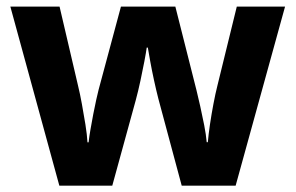

<svg xmlns="http://www.w3.org/2000/svg" viewBox="-20 -567 902 586"><path d="M463.3 -265.8Q456.6 -292 450 -322.4Q443.4 -352.9 438.5 -379.9Q433.6 -406.8 431.2 -421.8H427.8Q425.8 -406.8 420.6 -379.5Q415.4 -352.3 408.7 -321Q402 -289.7 394.3 -261.1L322.7 -0.4H161.1L11.6 -546.8H161.8L218.1 -305.9Q224.3 -280.6 230 -249.2Q235.8 -217.9 240.7 -187.1Q245.6 -156.4 247 -132.5H250.4Q252.2 -149.4 256.2 -172.2Q260.2 -195.1 264.7 -218.8Q269.2 -242.4 273.7 -262.4Q278.3 -282.4 280.9 -293L349.1 -546.8H515.2L579.8 -291.1Q584.9 -270.6 591.2 -242.4Q597.5 -214.3 603.2 -185.2Q608.9 -156.1 610.9 -132.9H614.3Q616.3 -156 620.8 -187Q625.4 -218 631.4 -249.7Q637.4 -281.4 643.6 -305.9L702.7 -546.8H850L699.2 -0.4H534.6Z"/></svg>

Font: Noto Sans Meetei Mayek
Style: Regular
Weight: 400
Designer: Monotype Design Team and Neelakash Kshetrimayum
Foundry: Monotype Imaging Inc.
Version: Version 2.002